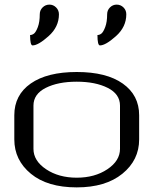

<svg xmlns="http://www.w3.org/2000/svg" viewBox="-20 -812 706 832"><path d="M527.3 -750Q527.3 -695.3 482.4 -655.3Q437.5 -615.2 413.1 -615.2Q402.3 -615.2 402.3 -660.2Q411.1 -660.2 419.4 -666.5Q427.7 -672.9 436 -694.8Q444.3 -716.8 444.3 -750Q444.3 -767.6 456.5 -779.8Q468.8 -792 485.4 -792Q502.9 -792 515.1 -779.8Q527.3 -767.6 527.3 -750ZM235.4 -750Q235.4 -695.3 190.4 -655.3Q145.5 -615.2 121.1 -615.2Q110.4 -615.2 110.4 -660.2Q119.1 -660.2 127.4 -666.5Q135.7 -672.9 144 -694.8Q152.3 -716.8 152.3 -750Q152.3 -767.6 164.6 -779.8Q176.8 -792 194.3 -792Q210.9 -792 223.1 -779.8Q235.4 -767.6 235.4 -750ZM500 -167V-354.5Q500 -404.3 446.8 -431.2Q393.6 -458 312.5 -458Q231.4 -458 178.2 -431.2Q125 -404.3 125 -354.5V-167Q125 -115.2 179.7 -78.6Q234.4 -42 312.5 -42Q390.6 -42 445.3 -78.6Q500 -115.2 500 -167ZM583 -208Q583 -118.2 510.3 -59.1Q437.5 0 312.5 0Q185.5 0 113.8 -59.1Q42 -118.2 42 -208V-312.5Q42 -400.4 113.3 -450.2Q184.6 -500 312.5 -500Q441.4 -500 512.2 -449.7Q583 -399.4 583 -312.5Z"/></svg>

Font: okolaks
Style: Regular
Weight: 500
Version: Version 000.6.0